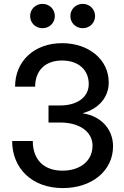

<svg xmlns="http://www.w3.org/2000/svg" viewBox="-20 -963 645 995"><path d="M305.7 11.7C456.5 11.7 565.9 -78.1 565.9 -205.1C565.9 -291 505.9 -360.8 410.2 -375.5V-377C491.7 -399.4 543.5 -459 543.5 -535.6C543.5 -654.3 440.4 -739.3 301.8 -739.3C156.7 -739.3 58.1 -645.5 58.1 -513.7H162.1C162.1 -598.1 215.3 -649.4 301.3 -649.4C384.8 -649.4 439.9 -602.5 439.9 -527.3C439.9 -460 380.9 -416.5 292 -416.5H231.4V-328.1H292C392.1 -328.1 459.5 -280.3 459.5 -208C459.5 -129.4 396 -78.6 303.7 -78.6C207 -78.6 149.9 -135.7 149.9 -232.4H43C43 -91.3 145 11.7 305.7 11.7ZM200.2 -816.9C236.3 -816.9 264.2 -844.2 264.2 -879.9C264.2 -915 236.3 -942.9 200.2 -942.9C164.1 -942.9 136.2 -915 136.2 -879.9C136.2 -844.2 164.1 -816.9 200.2 -816.9ZM408.7 -816.9C444.8 -816.9 472.7 -844.2 472.7 -879.9C472.7 -915 444.8 -942.9 408.7 -942.9C372.6 -942.9 344.7 -915 344.7 -879.9C344.7 -844.2 372.6 -816.9 408.7 -816.9Z"/></svg>

Font: Inteeer Medium
Style: Regular
Weight: 500
Designer: Rasmus Andersson
Foundry: rsms
Version: Version 4.001;Glyphs 3.4 (3402)